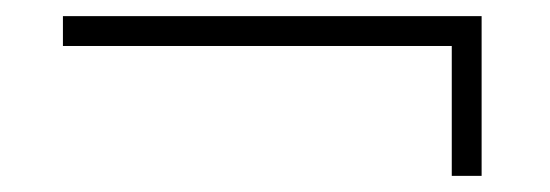

<svg xmlns="http://www.w3.org/2000/svg" viewBox="-20 -421 682 238"><path d="M58 -401H577V-203H540V-364H58Z"/></svg>

Font: Bubbler One
Style: Regular
Weight: 400
Designer: Brenda Gallo (gbrenda1987@gmail.com)
Foundry: Brenda Gallo
Version: Version 1.003